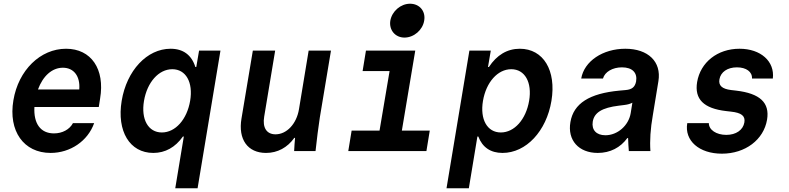

<svg xmlns="http://www.w3.org/2000/svg" viewBox="-20 -812 4240 1032"><path d="M165 -237H511L518 -282C545 -441 470 -550 335 -550C197 -550 79 -435 52 -273C24 -108 107 10 252 10C358 10 452 -54 486 -150H372C354 -116 315 -95 270 -95C197 -95 160 -149 165 -237ZM318 -448C377 -448 412 -402 406 -331H184C211 -404 260 -448 318 -448Z M1050 -540 1035 -452H1030C1010 -516 965 -550 897 -550C770 -550 661 -433 634 -270C607 -107 677 10 804 10C868 10 922 -20 963 -78H968L922 200H1042L1165 -540ZM906 -440C979 -440 1019 -370 1002 -270C985 -170 923 -100 850 -100C777 -100 737 -170 754 -270C771 -370 833 -440 906 -440Z M1699 -180 1759 -540H1639L1587 -225C1574 -146 1521 -90 1461 -90C1413 -90 1390 -126 1400 -185L1459 -540H1339L1278 -175C1259 -63 1311 10 1410 10C1472 10 1525 -19 1562 -71H1566C1564 -48 1562 -25 1561 0H1676C1683 -63 1691 -129 1699 -180Z M1852 0H2272L2290 -110H2140L2212 -540H1947L1929 -430H2074L2020 -110H1870ZM2078 -701C2070 -651 2104 -610 2154 -610C2205 -610 2252 -651 2260 -701C2269 -752 2235 -792 2184 -792C2134 -792 2087 -752 2078 -701Z M2503 -540 2380 200H2500L2546 -78H2551C2573 -20 2617 10 2681 10C2808 10 2917 -107 2944 -270C2971 -433 2901 -550 2774 -550C2706 -550 2650 -516 2608 -452H2603L2618 -540ZM2728 -440C2801 -440 2841 -370 2824 -270C2807 -170 2745 -100 2672 -100C2599 -100 2559 -170 2576 -270C2593 -370 2655 -440 2728 -440Z M3399 -374C3393 -345 3378 -331 3343 -328L3310 -325C3148 -310 3063 -256 3046 -156C3029 -58 3091 10 3193 10C3260 10 3315 -19 3352 -70H3356C3357 -44 3358 -20 3360 0H3476C3472 -55 3476 -120 3489 -193L3519 -376C3536 -480 3464 -550 3341 -550C3220 -550 3120 -483 3104 -390H3221C3231 -426 3273 -450 3323 -450C3379 -450 3407 -421 3399 -374ZM3234 -85C3185 -85 3159 -114 3166 -158C3174 -207 3216 -233 3306 -244L3338 -248C3354 -250 3368 -254 3379 -260L3370 -204C3359 -137 3299 -85 3234 -85Z M3674 -150C3658 -56 3738 14 3860 14C3986 14 4085 -61 4103 -169C4118 -260 4065 -310 3936 -325L3910 -328C3861 -334 3841 -352 3847 -386C3854 -425 3890 -450 3941 -450C3991 -450 4024 -426 4022 -390H4134C4145 -482 4069 -550 3955 -550C3836 -550 3745 -477 3727 -371C3712 -279 3762 -229 3883 -215L3909 -212C3965 -206 3987 -189 3981 -154C3974 -113 3936 -87 3884 -87C3830 -87 3790 -114 3790 -150Z"/></svg>

Font: CommitMono
Style: Bold Italic
Weight: 700
Monospace: yes
Designer: Eigil Nikolajsen
Foundry: Eigil Nikolajsen
Version: Version 1.143